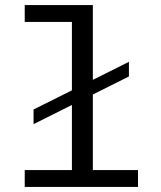

<svg xmlns="http://www.w3.org/2000/svg" viewBox="-20 -741 640 761"><path d="M265 0V-654H78V-721H348V0ZM78 0V-67H527V0ZM113 -249V-307L491 -496V-438Z"/></svg>

Font: Chivo Mono Light
Style: Regular
Weight: 300
Monospace: yes
Designer: Hector Gatti
Foundry: Omnibus-Type
Version: Version 1.008